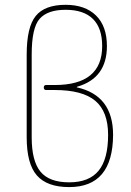

<svg xmlns="http://www.w3.org/2000/svg" viewBox="-20 -760 540 790"><path d="M110.4 -535.2V-195.3Q110.4 -97.7 146.5 -53.7Q182.6 -9.8 264.6 -9.8Q346.7 -9.8 385.7 -57.6Q424.8 -105.5 424.8 -205.1Q424.8 -300.8 372.1 -345.2Q319.3 -389.6 205.1 -389.6H169.9Q160.2 -389.6 160.2 -399.9Q160.2 -410.2 169.9 -410.2H205.1Q400.4 -410.2 400.4 -570.3Q400.4 -644.5 362.3 -682.1Q324.2 -719.7 250 -719.7Q175.8 -719.7 143.1 -682.6Q110.4 -645.5 110.4 -535.2ZM264.6 9.8Q173.8 9.8 131.8 -38.1Q89.8 -85.9 89.8 -195.3V-535.2Q89.8 -648.4 127 -694.3Q164.1 -740.2 250 -740.2Q330.1 -740.2 375 -696.3Q419.9 -652.3 419.9 -570.3Q419.9 -438.5 297.9 -403.3Q295.9 -403.3 295.9 -401.4Q295.9 -400.4 296.9 -400.4Q445.3 -367.2 445.3 -205.1Q444.3 9.8 264.6 9.8Z"/></svg>

Font: Rounded-L Mgen+ 2m thin
Style: Regular
Weight: 100
Designer: [Source Han Sans]
Ryoko NISHIZUKA  (kana & ideographs); Paul D. Hunt (Latin, Greek & Cyrillic); Wenlong ZHANG  (bopomofo
Version: Version 1.059.20150602